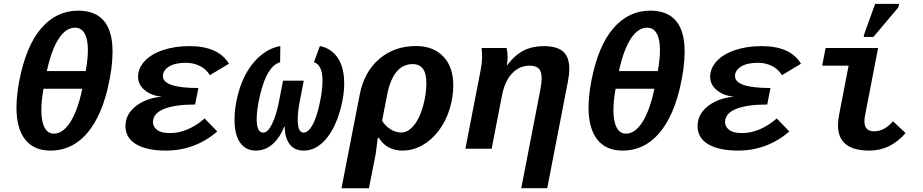

<svg xmlns="http://www.w3.org/2000/svg" viewBox="-20 -780 4841 1007"><path d="M244.1 9.8Q158.2 9.8 112.3 -47.9Q66.4 -105.5 66.4 -215.8Q66.4 -279.3 81.5 -357.9Q117.2 -540.5 196.8 -632.3Q276.4 -724.1 389.6 -724.1Q570.3 -724.1 570.3 -509.3Q570.3 -425.8 545.7 -320.1Q521 -214.4 477.8 -139.9Q434.6 -65.4 376 -27.8Q317.4 9.8 244.1 9.8ZM261.7 -79.1Q310.5 -79.1 349.4 -140.6Q388.2 -202.1 411.6 -314.5H208Q196.8 -250 196.8 -202.6Q196.8 -143.6 213.6 -111.3Q230.5 -79.1 261.7 -79.1ZM373.5 -634.8Q325.7 -634.8 287.8 -576.9Q250 -519 225.6 -407.2H429.7Q440.9 -470.7 440.9 -517.1Q440.9 -574.2 423.8 -604.5Q406.7 -634.8 373.5 -634.8Z M872.6 -82Q917.5 -82 964.4 -101.8Q1011.2 -121.6 1053.2 -158.7L1119.6 -90.3Q1002 9.8 850.1 9.8Q750 9.8 694.1 -23.4Q638.2 -56.6 638.2 -117.7Q638.2 -161.6 663.3 -194.3Q688.5 -227.1 731.9 -247.8Q775.4 -268.6 825.7 -272.5L826.2 -273.4Q773.9 -278.3 739 -307.1Q704.1 -335.9 704.1 -377.4Q704.1 -421.4 738 -458.7Q772 -496.1 834.2 -517.1Q896.5 -538.1 974.1 -538.1Q1125 -538.1 1180.7 -445.8L1080.6 -385.7Q1063 -416 1029.5 -433.3Q996.1 -450.7 955.1 -450.7Q898.9 -450.7 866.7 -431.2Q834.5 -411.6 834.5 -380.9Q834.5 -318.4 1020.5 -318.4L1003.4 -231.9Q897.9 -231.9 840.3 -208.7Q782.7 -185.5 782.2 -139.6Q782.2 -115.7 803.7 -98.9Q825.2 -82 872.6 -82Z M1573.7 9.8Q1524.4 9.8 1499.3 -23.4Q1474.1 -56.6 1473.1 -115.7H1470.7Q1447.3 -56.6 1408.9 -23.4Q1370.6 9.8 1321.3 9.8Q1269 9.8 1239.5 -31.7Q1210 -73.2 1210 -151.9Q1210 -213.9 1227.5 -283Q1245.1 -352.1 1277.3 -406Q1309.6 -460 1353.8 -494.4Q1397.9 -528.8 1450.2 -538.6L1449.2 -453.6Q1415 -443.8 1388.9 -402.1Q1362.8 -360.4 1344.5 -283.2Q1326.2 -206.1 1326.2 -154.8Q1326.2 -84.5 1360.8 -84.5Q1385.3 -84.5 1407.7 -131.6Q1430.2 -178.7 1443.4 -248.5L1464.4 -356.9H1573.2L1552.2 -248.5Q1541.5 -195.8 1541.5 -153.3Q1541.5 -84.5 1571.3 -84.5Q1596.2 -84.5 1617.9 -122.3Q1639.6 -160.2 1655.5 -232.2Q1671.4 -304.2 1671.4 -356.4Q1671.4 -439.9 1626.5 -453.6L1657.7 -538.6Q1719.2 -525.9 1752.2 -475.3Q1785.2 -424.8 1785.2 -343.3Q1785.2 -263.7 1756.1 -176Q1727.1 -88.4 1679.2 -39.3Q1631.3 9.8 1573.7 9.8Z M2090.8 9.8Q2008.8 9.8 1966.8 -57.1H1961.4L1950.2 28.8L1915 207.5H1771L1866.7 -283.7Q1889.6 -402.8 1969 -470.7Q2048.3 -538.6 2161.6 -538.6Q2252.4 -538.6 2304.9 -483.9Q2357.4 -429.2 2357.4 -331.5Q2357.4 -270.5 2338.1 -207.8Q2318.8 -145 2281.5 -95.2Q2244.1 -45.4 2194.6 -17.8Q2145 9.8 2090.8 9.8ZM2216.3 -344.2Q2216.3 -443.8 2144.5 -443.8Q2041 -443.8 2009.8 -279.3L1983.9 -146.5Q2002.4 -117.7 2029.1 -101.3Q2055.7 -85 2085 -85Q2119.1 -85 2149.9 -121.6Q2180.7 -158.2 2198.5 -222.2Q2216.3 -286.1 2216.3 -344.2Z M2713.9 207 2813.5 -307.1Q2820.8 -345.2 2820.8 -370.1Q2820.8 -406.2 2805.2 -420.9Q2789.6 -435.5 2757.3 -435.5Q2704.6 -435.5 2666.5 -395.8Q2628.4 -356 2613.8 -283.7L2558.6 0H2420.9L2501.5 -415.5Q2508.3 -448.7 2508.3 -487.3Q2508.3 -507.8 2505.9 -528.3H2637.2Q2642.1 -506.8 2642.1 -481Q2642.1 -457.5 2638.2 -438H2639.6Q2681.6 -492.7 2727.3 -515.4Q2772.9 -538.1 2832.5 -538.1Q2900.4 -538.1 2933.1 -509.8Q2965.8 -481.4 2965.8 -418.9Q2965.8 -389.6 2958.5 -352.1L2850.1 207Z M3244.6 9.8Q3158.7 9.8 3112.8 -47.9Q3066.9 -105.5 3066.9 -215.8Q3066.9 -279.3 3082 -357.9Q3117.7 -540.5 3197.3 -632.3Q3276.9 -724.1 3390.1 -724.1Q3570.8 -724.1 3570.8 -509.3Q3570.8 -425.8 3546.1 -320.1Q3521.5 -214.4 3478.3 -139.9Q3435.1 -65.4 3376.5 -27.8Q3317.9 9.8 3244.6 9.8ZM3262.2 -79.1Q3311 -79.1 3349.9 -140.6Q3388.7 -202.1 3412.1 -314.5H3208.5Q3197.3 -250 3197.3 -202.6Q3197.3 -143.6 3214.1 -111.3Q3231 -79.1 3262.2 -79.1ZM3374 -634.8Q3326.2 -634.8 3288.3 -576.9Q3250.5 -519 3226.1 -407.2H3430.2Q3441.4 -470.7 3441.4 -517.1Q3441.4 -574.2 3424.3 -604.5Q3407.2 -634.8 3374 -634.8Z M3873 -82Q3918 -82 3964.8 -101.8Q4011.7 -121.6 4053.7 -158.7L4120.1 -90.3Q4002.4 9.8 3850.6 9.8Q3750.5 9.8 3694.6 -23.4Q3638.7 -56.6 3638.7 -117.7Q3638.7 -161.6 3663.8 -194.3Q3689 -227.1 3732.4 -247.8Q3775.9 -268.6 3826.2 -272.5L3826.7 -273.4Q3774.4 -278.3 3739.5 -307.1Q3704.6 -335.9 3704.6 -377.4Q3704.6 -421.4 3738.5 -458.7Q3772.5 -496.1 3834.7 -517.1Q3897 -538.1 3974.6 -538.1Q4125.5 -538.1 4181.2 -445.8L4081.1 -385.7Q4063.5 -416 4030 -433.3Q3996.6 -450.7 3955.6 -450.7Q3899.4 -450.7 3867.2 -431.2Q3835 -411.6 3835 -380.9Q3835 -318.4 4021 -318.4L4003.9 -231.9Q3898.4 -231.9 3840.8 -208.7Q3783.2 -185.5 3782.7 -139.6Q3782.7 -115.7 3804.2 -98.9Q3825.7 -82 3873 -82Z M4539.1 9.8Q4375 9.8 4375 -123Q4375 -147.5 4381.3 -180.2L4430.7 -435.5H4292L4310.1 -528.3H4585.4L4517.1 -174.8Q4513.7 -159.2 4513.7 -144Q4513.7 -91.3 4564.5 -91.3Q4618.2 -91.3 4663.6 -144L4729.5 -82Q4650.4 9.8 4539.1 9.8ZM4509.8 -586.4 4513.2 -602.5 4569.8 -759.8H4695.3L4691.9 -741.7L4561 -586.4Z"/></svg>

Font: Cousine
Style: Bold Italic
Weight: 700
Italic angle: -12°
Monospace: yes
Designer: Steve Matteson
Foundry: Ascender Corporation
Version: Version 1.20